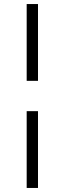

<svg xmlns="http://www.w3.org/2000/svg" viewBox="-20 -780 320 950"><path d="M112 -380V-760H168V-380ZM112 150V-230H168V150Z"/></svg>

Font: Hedvig Letters Serif 14pt
Style: Regular
Weight: 400
Designer: Alexander Örn & Tor Weibull
Foundry: Kanon Foundry
Version: Version 1.000; ttfautohint (v1.8.4.7-5d5b)